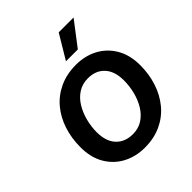

<svg xmlns="http://www.w3.org/2000/svg" viewBox="-239 -1048 1215 1215"><g transform="rotate(-45 368.0 -441.0)"><path d="M356 10Q276 10 211 -24Q146 -58 107.5 -123Q69 -188 69 -280Q69 -361 92 -431.5Q115 -502 159.5 -555.5Q204 -609 269.5 -639.5Q335 -670 418 -670Q498 -670 562.5 -636Q627 -602 665.5 -537Q704 -472 704 -380Q704 -300 681 -229.5Q658 -159 613.5 -105Q569 -51 504 -20.5Q439 10 356 10ZM363 -104Q413 -104 450.5 -128.5Q488 -153 513 -194Q538 -235 550.5 -285Q563 -335 563 -385Q563 -467 522 -511.5Q481 -556 411 -556Q361 -556 323 -531.5Q285 -507 260 -466Q235 -425 222 -375Q209 -325 209 -275Q209 -193 250.5 -148.5Q292 -104 363 -104ZM486 -892H619L495 -730H389Z"/></g></svg>

Font: Work Sans SemiBold
Style: Italic
Weight: 600
Italic angle: -13°
Designer: Wei Huang
Foundry: Wei Huang
Version: Version 2.012; ttfautohint (v1.8.3)